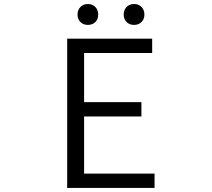

<svg xmlns="http://www.w3.org/2000/svg" viewBox="-20 -922 1040 942"><path d="M309.6 0V-732.4H726.6V-662.1H392.6V-420.9H673.8V-350.6H392.6V-70.3H738.3V0ZM447.8 -814Q433.6 -799.8 411.1 -799.8Q388.7 -799.8 374.5 -814Q360.4 -828.1 360.4 -850.6Q360.4 -873 374.5 -887.7Q388.7 -902.3 411.1 -902.3Q433.6 -902.3 447.8 -887.7Q461.9 -873 461.9 -850.6Q461.9 -828.1 447.8 -814ZM674.3 -814Q660.2 -799.8 637.7 -799.8Q615.2 -799.8 601.1 -814Q586.9 -828.1 586.9 -850.6Q586.9 -873 601.1 -887.7Q615.2 -902.3 637.7 -902.3Q660.2 -902.3 674.3 -887.7Q688.5 -873 688.5 -850.6Q688.5 -828.1 674.3 -814Z"/></svg>

Font: Gen Shin Gothic Monospace Normal
Style: Regular
Weight: 350
Designer: [Source Han Sans]
Ryoko NISHIZUKA  (kana & ideographs); Paul D. Hunt (Latin, Greek & Cyrillic); Wenlong ZHANG  (bopomofo
Version: Version 1.002.20150607